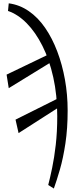

<svg xmlns="http://www.w3.org/2000/svg" viewBox="-20 -842 440 1135"><path d="M89.8 -55.2 71.8 -134.8 342.3 -270 348.1 -220.7ZM265.1 251.5Q275.9 210.4 288.3 150.6Q300.8 90.8 309.6 14.2Q318.4 -62.5 318.4 -154.8Q318.4 -279.8 294.9 -385Q271.5 -490.2 230.7 -571Q189.9 -651.9 137.9 -704.6Q85.9 -757.3 27.3 -777.3L31.7 -822.3Q95.7 -814 150.4 -776.1Q205.1 -738.3 247.1 -677Q289.1 -615.7 318.6 -537.8Q348.1 -460 364 -371.3Q379.9 -282.7 379.9 -188.5Q379.9 -82 366.7 5.6Q353.5 93.3 334.2 159.9Q314.9 226.6 298.3 272.5ZM31.7 -320.8 19 -400.9 291 -531.7 302.7 -487.3Z"/></svg>

Font: Scarab Serif
Style: Regular
Weight: 400
Designer: John Roberts
Foundry: Scarab
Version: 1.0